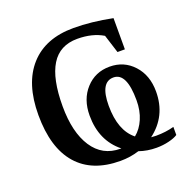

<svg xmlns="http://www.w3.org/2000/svg" viewBox="-95 -558 633 655"><g transform="rotate(-20 222.0 -230.5)"><path d="M235.4 9.8Q132.8 9.8 78.9 -52Q24.9 -113.8 24.9 -232.9Q24.9 -347.2 80.6 -409.2Q136.2 -471.2 238.8 -471.2Q303.2 -471.2 378.9 -456.1V-342.8H352.1L331.1 -409.2Q293 -432.1 238.3 -432.1Q174.3 -432.1 143.6 -382.3Q112.8 -332.5 112.8 -232.9Q112.8 -138.2 148.4 -83.7Q184.1 -29.3 249 -29.3H252Q188.5 -80.1 188.5 -171.4Q188.5 -230.5 222.7 -267.8Q256.8 -305.2 309.1 -305.2Q361.3 -305.2 395.5 -267.8Q429.7 -230.5 429.7 -171.4Q429.7 -82.5 360.4 -30.3L378.4 -29.3Q413.6 -29.3 443.8 -37.6V-8.3Q432.1 -0.5 410.9 4.6Q389.6 9.8 366.2 9.8Q332.5 9.8 303.2 -0.5Q271 9.8 235.4 9.8ZM261.2 -180.7Q261.2 -90.3 309.6 -51.8Q331.5 -69.3 344.2 -98.9Q356.9 -128.4 356.9 -166Q356.9 -266.1 309.1 -266.1Q261.2 -266.1 261.2 -180.7Z"/></g></svg>

Font: Tinos
Style: Regular
Weight: 400
Designer: Steve Matteson
Foundry: Monotype Imaging Inc.
Version: Version 1.23